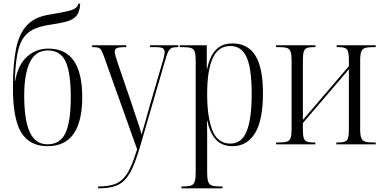

<svg xmlns="http://www.w3.org/2000/svg" viewBox="-20 -781 2074 1039"><path d="M237 10Q141 10 95.5 -63Q50 -136 50 -307Q50 -432 66.5 -515.5Q83 -599 126 -644.5Q169 -690 248 -702Q329 -715 364 -725.5Q399 -736 404 -761H414Q412 -718 394 -696Q376 -674 340 -664.5Q304 -655 250 -647Q194 -639 158 -620.5Q122 -602 101.5 -568Q81 -534 72 -479Q63 -424 60 -343H62Q78 -432 127 -475Q176 -518 242 -518Q425 -518 425 -255Q425 -124 378.5 -57Q332 10 237 10ZM237 0Q306 0 334.5 -61.5Q363 -123 363 -256Q363 -386 335.5 -447Q308 -508 239 -508Q173 -508 142 -445Q111 -382 111 -263Q111 -130 141.5 -65Q172 0 237 0Z M511 228Q558 228 590 219Q622 210 644.5 188Q667 166 685 127Q703 88 722 27L545 -469Q536 -494 529.5 -506.5Q523 -519 513.5 -522.5Q504 -526 485 -526H479V-536H663V-526H656Q623 -526 612 -520.5Q601 -515 601 -501Q601 -491 606 -475Q611 -459 619 -434L689 -230Q703 -187 713 -157.5Q723 -128 731 -104Q739 -80 746 -53Q755 -82 766 -122Q777 -162 789 -204L857 -437Q864 -459 867.5 -475Q871 -491 871 -500Q871 -513 861.5 -519.5Q852 -526 820 -526H792V-536H945V-526H939Q919 -526 908 -521Q897 -516 889.5 -500Q882 -484 873 -452L736 19Q710 107 683.5 154Q657 201 618.5 219.5Q580 238 519 238H511Z M962 238V228H971Q1000 228 1014.5 222.5Q1029 217 1034 200.5Q1039 184 1039 151V-453Q1039 -485 1034 -500.5Q1029 -516 1014 -521Q999 -526 969 -526H953V-536H1099V-408H1101Q1115 -476 1148 -511Q1181 -546 1238 -546Q1320 -546 1361.5 -481Q1403 -416 1403 -276Q1403 -129 1359.5 -59.5Q1316 10 1238 10Q1182 10 1149 -25Q1116 -60 1102 -127H1100Q1101 -95 1101 -61Q1101 -27 1101 10V150Q1101 183 1106 200Q1111 217 1125.5 222.5Q1140 228 1168 228H1184V238ZM1227 -4Q1288 -4 1315 -71Q1342 -138 1342 -272Q1342 -411 1314.5 -471.5Q1287 -532 1226 -532Q1161 -532 1131 -466Q1101 -400 1101 -272Q1101 -146 1129.5 -75Q1158 -4 1227 -4Z M1474 0V-10H1490Q1517 -10 1532 -14.5Q1547 -19 1552.5 -34.5Q1558 -50 1558 -83V-453Q1558 -486 1552.5 -501.5Q1547 -517 1532.5 -521.5Q1518 -526 1491 -526H1474V-536H1687V-526H1676Q1653 -526 1641 -521.5Q1629 -517 1624 -502.5Q1619 -488 1619 -456V-132L1868 -423V-457Q1868 -503 1857 -514.5Q1846 -526 1814 -526H1802V-536H2013V-526H1999Q1971 -526 1956 -521.5Q1941 -517 1935 -501.5Q1929 -486 1929 -453V-83Q1929 -50 1935 -34.5Q1941 -19 1956 -14.5Q1971 -10 1999 -10H2013V0H1800V-10H1814Q1846 -10 1857 -21.5Q1868 -33 1868 -81V-406L1619 -115V-80Q1619 -48 1624 -33.5Q1629 -19 1641.5 -14.5Q1654 -10 1676 -10H1686V0Z"/></svg>

Font: Noto Serif Display Condensed Light
Style: Regular
Weight: 300
Width: 3
Designer: Monotype Design Team
Foundry: Monotype Imaging Inc.
Version: Version 2.009